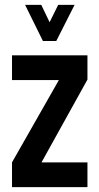

<svg xmlns="http://www.w3.org/2000/svg" viewBox="-20 -768 408 788"><path d="M83 -748H149.4L183.6 -676.8L218.8 -748H286.1L210.9 -599.6H156.2ZM29.3 0V-101.6L221.7 -439.5H29.3V-541H338.9V-441.4L150.4 -101.6H338.9V0Z"/></svg>

Font: Post No Bills Colombo
Style: Bold
Weight: 700
Designer: Kosala Senevirathne, Siva Puranthara, Lasantha Premarathna, Tharique Azeez
Foundry: Mooniak
Version: Version 1.220 ; ttfautohint (v1.6)